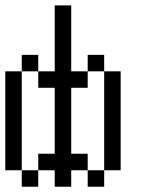

<svg xmlns="http://www.w3.org/2000/svg" viewBox="-20 -708 540 728"><path d="M62.5 -62.5V0H125V-62.5ZM62.5 -62.5Q62.5 -62.5 62.5 -437.5H0Q0 -437.5 0 -62.5ZM250 -62.5H312.5V0H375V-62.5H312.5V-125H250Q250 -125 250 -375H312.5V-437.5H250Q250 -437.5 250 -687.5H187.5Q187.5 -687.5 187.5 -437.5H125V-375H187.5Q187.5 -375 187.5 -125H125V-62.5H187.5V0H250ZM375 -62.5H437.5Q437.5 -62.5 437.5 -437.5H375Q375 -437.5 375 -62.5ZM62.5 -437.5H125V-500H62.5ZM312.5 -437.5H375V-500H312.5Z"/></svg>

Font: Unifont
Style: Regular
Weight: 500
Version: Version 15.1.04